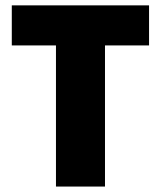

<svg xmlns="http://www.w3.org/2000/svg" viewBox="-20 -685 591 705"><path d="M365.5 -518.2V0H185.5V-518.2H23.3V-665.3H527.3V-518.2Z"/></svg>

Font: Khula ExtraBold
Style: Regular
Weight: 800
Designer: Erin McLaughlin, Steve Matteson
Version: Version 1.002;PS 1.0;hotconv 1.0.72;makeotf.lib2.5.5900; ttf